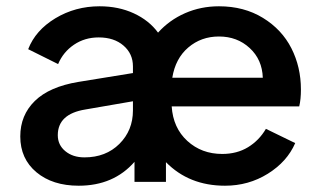

<svg xmlns="http://www.w3.org/2000/svg" viewBox="-20 -573 1012 605"><path d="M228 12.2Q145.5 12.2 94.7 -30.3Q43.9 -72.8 43.9 -143.1Q43.9 -210 89.8 -254.9Q135.7 -299.8 227.1 -314.9L398.9 -342.8V-363.8Q398.9 -403.8 369.1 -429.4Q339.4 -455.1 291 -455.1Q247.1 -455.1 213.1 -432.1Q179.2 -409.2 163.1 -371.1L68.8 -418Q91.8 -477.5 154.5 -515.4Q217.3 -553.2 293.9 -553.2Q353.5 -553.2 401.6 -531Q449.7 -508.8 478 -470.2Q513.7 -509.8 563.2 -531.5Q612.8 -553.2 669.9 -553.2Q749 -553.2 808.6 -516.6Q868.2 -480 898.2 -420.9Q928.2 -361.8 928.2 -291Q928.2 -259.8 922.9 -237.8H521Q525.4 -169.9 570.3 -128.9Q615.2 -87.9 680.2 -87.9Q726.6 -87.9 761.5 -109.1Q796.4 -130.4 817.9 -167L910.2 -122.1Q884.8 -63.5 824 -25.6Q763.2 12.2 689 12.2Q575.7 12.2 502.9 -62V0H403.8V-63Q337.9 12.2 228 12.2ZM522.9 -328.1H808.1Q806.2 -385.3 766.8 -421.6Q727.5 -458 669.9 -458Q613.8 -458 573.2 -423.3Q532.7 -388.7 522.9 -328.1ZM246.1 -77.1Q313.5 -77.1 356.2 -119.6Q398.9 -162.1 398.9 -225.1V-253.9L249 -228Q162.1 -213.9 162.1 -147Q162.1 -116.2 185.8 -96.7Q209.5 -77.1 246.1 -77.1Z"/></svg>

Font: Plus Jakarta Sans SemiBold
Style: Regular
Weight: 600
Designer: Gumpita Rahayu
Foundry: Tokotype
Version: Version 2.006